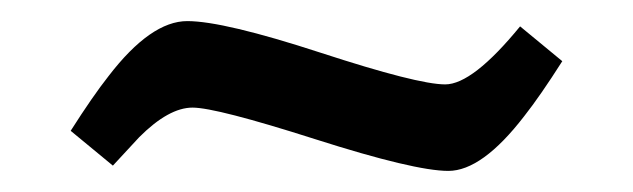

<svg xmlns="http://www.w3.org/2000/svg" viewBox="-20 -337 600 182"><path d="M473 -312 513 -279Q492 -246 477 -227Q437 -175 405 -175Q373 -175 279 -205Q185 -235 162.5 -235Q140 -235 112 -207L87 -180L47 -213Q68 -246 83 -265Q123 -317 157.5 -317Q192 -317 284 -287Q376 -257 402 -257Q428 -257 473 -312Z"/></svg>

Font: Andada
Style: Regular
Weight: 400
Designer: Carolina Giovagnoli
Foundry: Carolina Giovagnoli
Version: Version 1.002